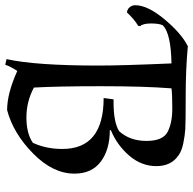

<svg xmlns="http://www.w3.org/2000/svg" viewBox="-122 -676 721 716"><g transform="rotate(90 238.0 -318.5)"><path d="M53 -659Q138 -651 237.5 -651Q337 -651 361.5 -649.5Q386 -648 415 -642Q444 -636 460 -624Q500 -597 500 -541.5Q500 -486 461 -440.5Q422 -395 366 -372V-368Q438 -368 483 -334.5Q528 -301 528 -236Q528 -156 453 -82Q378 -8 291 15Q229 15 145 -23Q128 3 122 22L101 17Q125 -92 125 -325Q125 -414 117 -598Q6 -596 -25 -566Q-32 -552 -32 -522Q-32 -492 -22 -481L-23 -474Q-48 -459 -73 -432Q-85 -433 -92.5 -442Q-100 -451 -100 -463Q-100 -509 -47.5 -572Q5 -635 53 -659ZM263 -382Q337 -382 370 -403Q406 -443 406 -504.5Q406 -566 372.5 -583.5Q339 -601 285.5 -601Q232 -601 210 -598Q202 -497 202 -335Q202 -173 207 -85Q259 -57 318.5 -57Q378 -57 413 -81Q436 -130 436 -191Q436 -345 246 -345L251 -382Z"/></g></svg>

Font: Almendra SC
Style: Regular
Weight: 400
Designer: Ana Sanfelippo
Foundry: Ana Sanfelippo
Version: Version 1.003